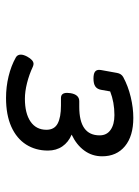

<svg xmlns="http://www.w3.org/2000/svg" viewBox="68 -759 464 640"><g transform="rotate(90 300.0 -439.0)"><path d="M501 -547.4Q501 -514.2 481.9 -488Q462.9 -461.9 428.7 -445.8Q454.1 -435.1 468 -414.8Q481.9 -394.5 481.9 -366.7Q481.9 -325.7 461.7 -293.9Q441.4 -262.2 402.1 -244.6Q362.8 -227.1 306.6 -227.1Q269.5 -227.1 234.4 -235.6Q199.2 -244.1 171.4 -259.8Q162.1 -265.1 162.1 -276.4Q162.1 -285.2 168.5 -297.4Q180.2 -318.8 192.9 -318.8Q196.8 -318.8 202.6 -316.4Q228.5 -304.2 256.8 -297.1Q285.2 -290 309.1 -290Q357.9 -290 385.3 -308.8Q412.6 -327.6 412.6 -361.8Q412.6 -388.2 391.8 -399.2Q371.1 -410.2 332 -410.2H306.6Q289.6 -410.2 289.6 -430.7Q289.6 -434.1 290.5 -441.9Q295.4 -471.2 317.4 -471.2H336.4Q431.2 -471.2 431.2 -539.1Q431.2 -563 412.8 -575.7Q394.5 -588.4 363.8 -588.4Q320.8 -588.4 284.7 -574.2L279.3 -543.5Q276.9 -530.8 268.1 -524.7Q259.3 -518.6 241.7 -518.6Q226.6 -518.6 219.7 -523.2Q212.9 -527.8 212.9 -537.1Q212.9 -541 213.4 -543.5L223.1 -597.2Q225.6 -611.3 236.8 -617.7Q267.6 -634.3 303.5 -642.8Q339.4 -651.4 373 -651.4Q433.6 -651.4 467.3 -623.5Q501 -595.7 501 -547.4Z"/></g></svg>

Font: Courier Prime
Style: Italic
Weight: 400
Italic angle: -10°
Designer: Alan Dague-Greene
Foundry: Quote-Unquote Apps
Version: Version 3.018